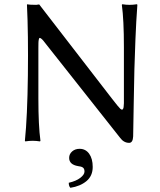

<svg xmlns="http://www.w3.org/2000/svg" viewBox="-20 -668 758 911"><path d="M357.9 38.1Q386.2 38.1 403.1 61.5Q419.9 85 419.9 124Q419.9 166.5 390.4 191.2Q360.8 215.8 314 223.1Q306.2 215.3 306.2 199.2Q340.8 191.4 360.8 176Q380.9 160.6 380.9 146Q380.9 132.3 373.3 127Q365.7 121.6 350.1 120.1Q308.1 112.8 308.1 81.1Q308.1 63 322.3 50.5Q336.4 38.1 357.9 38.1ZM107.9 -645 109.9 -647.9Q117.7 -645 151.9 -645L166 -647L508.8 -203.1Q543.9 -157.7 550.8 -151.9Q563 -141.1 566.4 -158.7Q567.4 -165.5 567.9 -178.2V-444.8Q567.9 -573.7 558.1 -645L560.1 -647.9Q578.1 -645 595.2 -645Q611.3 -645 629.9 -647.9L631.8 -645Q626 -566.9 622.6 -481.2Q619.1 -395.5 617.7 -339.6Q616.2 -283.7 614.5 -178.7Q612.8 -73.7 611.8 -21Q610.4 9.8 592.8 9.8Q567.4 9.8 549.8 -14.2L201.2 -455.1L185.5 -475.1Q179.7 -481.9 174.8 -485.4Q169.9 -488.8 167.7 -488Q165.5 -487.3 164.1 -480.5Q162.6 -473.6 162.4 -464.8Q162.1 -456.1 162.1 -439V-200.2Q162.1 -71.3 171.9 0L169.9 2.9Q151.4 0 134.8 0Q118.2 0 100.1 2.9L98.1 0Q109.9 -115.2 112.3 -310.8Q114.7 -506.3 107.9 -645Z"/></svg>

Font: Linux Biolinum G
Style: Regular
Weight: 400
Designer: Philipp H. Poll
Foundry: Philipp H. Poll
Version: Version 1.1.0 ; ttfautohint (v1.6)